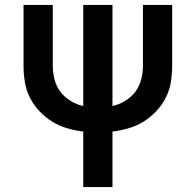

<svg xmlns="http://www.w3.org/2000/svg" viewBox="-20 -755 790 775"><path d="M316 0V-224Q283 -228 250.5 -237.5Q218 -247 190 -264.5Q162 -282 139 -306.5Q116 -331 101 -360.5Q86 -390 80.5 -423Q75 -456 75 -490V-735H193V-490Q193 -462 200 -434.5Q207 -407 223.5 -385Q240 -363 264.5 -348Q289 -333 316 -327V-735H434V-327Q461 -333 485.5 -348Q510 -363 526.5 -385Q543 -407 550 -434.5Q557 -462 557 -490V-735H675V-490Q675 -456 669.5 -423Q664 -390 649 -360.5Q634 -331 611 -306.5Q588 -282 560 -264.5Q532 -247 499.5 -237.5Q467 -228 434 -224V0Z"/></svg>

Font: Iosevka Aile
Style: Bold
Weight: 700
Designer: Belleve Invis
Foundry: Belleve Invis
Version: Version 28.0.1; ttfautohint (v1.8.4)